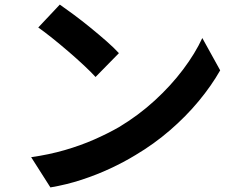

<svg xmlns="http://www.w3.org/2000/svg" viewBox="-20 -780 1040 838"><path d="M241 -760Q267 -742 302 -716Q337 -690 374.5 -659.5Q412 -629 445 -600Q478 -571 499 -548L397 -444Q378 -465 347 -494Q316 -523 280 -554Q244 -585 209 -613Q174 -641 147 -660ZM116 -94Q194 -105 263 -125Q332 -145 391 -171Q450 -197 499 -225Q584 -276 655 -341Q726 -406 779 -476.5Q832 -547 863 -614L941 -473Q903 -406 847.5 -339Q792 -272 722 -211.5Q652 -151 571 -103Q520 -72 461 -44.5Q402 -17 336.5 4.5Q271 26 200 38Z"/></svg>

Font: Noto Sans SC
Style: Bold
Weight: 700
Designer: Ryoko NISHIZUKA  (kana, bopomofo & ideographs); Paul D. Hunt (Latin, Greek & Cyrillic); Sandoll Communications , Soo-you
Foundry: Adobe
Version: Version 2.004-H2;hotconv 1.0.118;makeotfexe 2.5.65603